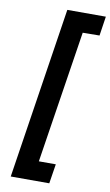

<svg xmlns="http://www.w3.org/2000/svg" viewBox="-107 -832 632 1104"><g transform="rotate(10 209.0 -280.0)"><path d="M303 -666 183 106H282L264 220H39L193 -780H418L401 -667Z"/></g></svg>

Font: Von Semi
Style: Italic
Weight: 600
Version: Version 4.000; ttfautohint (v1.8.4.7-5d5b)